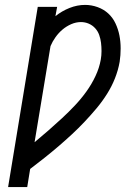

<svg xmlns="http://www.w3.org/2000/svg" viewBox="-20 -763 540 783"><path d="M13 0 134 -735H213L206 -697Q232 -718 263.5 -730.5Q295 -743 327 -743Q353 -743 378 -734Q403 -725 421.5 -708Q440 -691 451 -667.5Q462 -644 467 -618.5Q472 -593 472 -565.5Q472 -538 468 -511Q462 -477 449 -444Q436 -411 416.5 -380Q397 -349 373.5 -321Q350 -293 325 -266.5Q300 -240 273 -215Q246 -190 218 -166Q190 -142 161 -119Q132 -96 103 -74L91 0ZM121 -183Q150 -207 178 -231.5Q206 -256 233 -281Q260 -306 285.5 -333Q311 -360 332.5 -390Q354 -420 369.5 -453Q385 -486 391 -520Q394 -537 394 -554.5Q394 -572 392 -588.5Q390 -605 384.5 -620.5Q379 -636 368 -648Q357 -660 342 -666.5Q327 -673 310 -673Q290 -673 270.5 -664.5Q251 -656 235 -642.5Q219 -629 206.5 -611.5Q194 -594 186 -575Z"/></svg>

Font: Iosevka Gothic
Style: Italic
Weight: 400
Italic angle: -9°
Monospace: yes
Designer: Belleve Invis
Foundry: Belleve Invis
Version: Version 15.5.1; ttfautohint (v1.8.4)